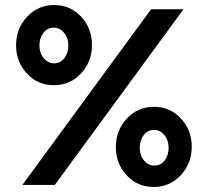

<svg xmlns="http://www.w3.org/2000/svg" viewBox="-20 -736 826 764"><path d="M303 -669.5Q346 -623 346 -557Q346 -491 302.5 -444Q259 -397 194.5 -397Q130 -397 87 -443.5Q44 -490 44 -556Q44 -622 87.5 -669Q131 -716 195.5 -716Q260 -716 303 -669.5ZM710 -699 198 0H69L581 -699ZM236 -504.5Q252 -525 252 -555Q252 -585 235 -605.5Q218 -626 193.5 -626Q169 -626 153 -605.5Q137 -585 137 -555Q137 -525 154 -504.5Q171 -484 195.5 -484Q220 -484 236 -504.5ZM700 -264.5Q743 -218 743 -152Q743 -86 699.5 -39Q656 8 591.5 8Q527 8 484 -38.5Q441 -85 441 -151Q441 -217 484.5 -264Q528 -311 592.5 -311Q657 -311 700 -264.5ZM635 -97.5Q651 -118 651 -148Q651 -178 634 -198.5Q617 -219 592.5 -219Q568 -219 552 -198.5Q536 -178 536 -148Q536 -118 553 -97.5Q570 -77 594.5 -77Q619 -77 635 -97.5Z"/></svg>

Font: Montserrat Alternates
Style: Regular
Weight: 400
Designer: Julieta Ulanovsky
Foundry: Julieta Ulanovsky
Version: Version 2.001